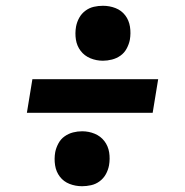

<svg xmlns="http://www.w3.org/2000/svg" viewBox="-20 -672 640 664"><path d="M336 -462Q313 -462 292.5 -470.5Q272 -479 259 -496Q246 -513 242.5 -535Q239 -557 243 -580Q246 -596 254 -610.5Q262 -625 275.5 -635Q289 -645 304.5 -648.5Q320 -652 336 -652Q359 -652 379.5 -644Q400 -636 413 -619Q426 -602 429.5 -579.5Q433 -557 429 -534Q426 -519 418 -504Q410 -489 396.5 -479.5Q383 -470 367 -466Q351 -462 336 -462ZM73 -282 92 -398H527L508 -282ZM264 -28Q241 -28 220.5 -36Q200 -44 187 -61Q174 -78 170.5 -100.5Q167 -123 171 -146Q174 -161 182 -176Q190 -191 203.5 -200.5Q217 -210 232.5 -214Q248 -218 264 -218Q287 -218 307.5 -209.5Q328 -201 341 -184Q354 -167 357.5 -145Q361 -123 357 -100Q354 -84 346 -69.5Q338 -55 324.5 -45Q311 -35 295 -31.5Q279 -28 264 -28Z"/></svg>

Font: Iosevka Curly Slab HvExObl
Style: Regular
Weight: 900
Width: 7
Italic angle: -9°
Monospace: yes
Designer: Belleve Invis
Foundry: Belleve Invis
Version: Version 11.1.0; ttfautohint (v1.8.3)